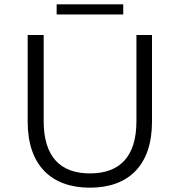

<svg xmlns="http://www.w3.org/2000/svg" viewBox="-20 -862 832 888"><path d="M242 -795H550V-842H242ZM396 6C575 6 683 -98 683 -299V-700H611V-302C611 -136 533 -60 396 -60C260 -60 182 -136 182 -302V-700H108V-299C108 -98 217 6 396 6Z"/></svg>

Font: Talent
Style: Regular
Weight: 400
Designer: Mike Powis
Version: Version 1.001;hotconv 1.0.109;makeotfexe 2.5.65596